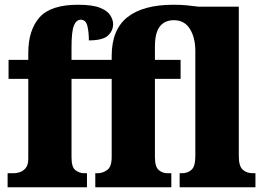

<svg xmlns="http://www.w3.org/2000/svg" viewBox="-20 -788 1114 808"><path d="M12 0V-59H39Q48 -59 62 -63Q76 -67 87.5 -80Q99 -93 99 -120V-456H16V-536H99V-565Q99 -661 146 -714.5Q193 -768 308 -768Q370 -768 401.5 -755Q433 -742 444.5 -723Q456 -704 456 -687Q456 -658 434 -638Q412 -618 354 -618Q354 -654 347.5 -679.5Q341 -705 320 -705Q301 -705 291 -680.5Q281 -656 281 -589V-536H450V-552Q450 -663 516 -715.5Q582 -768 710 -768Q743 -768 767 -765.5Q791 -763 814 -760H985V-130Q985 -89 1001.5 -74Q1018 -59 1044 -59H1055V0H736V-59H745Q771 -59 786.5 -74Q802 -89 802 -130V-573Q802 -630 779 -666.5Q756 -703 712 -703Q673 -703 652.5 -676.5Q632 -650 632 -592V-536H740V-456H632V-127Q632 -86 648 -72.5Q664 -59 684 -59H701V0H381V-59H391Q412 -59 431 -72.5Q450 -86 450 -127V-456H281V-125Q281 -84 298 -71.5Q315 -59 334 -59H346V0Z"/></svg>

Font: Noto Serif SemiCondensed Black
Style: Regular
Weight: 900
Width: 4
Designer: Monotype Design Team
Foundry: Monotype Imaging Inc.
Version: Version 2.014; ttfautohint (v1.8.4.7-5d5b)